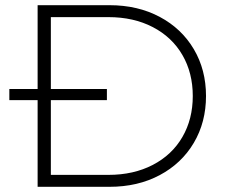

<svg xmlns="http://www.w3.org/2000/svg" viewBox="-20 -720 869 740"><path d="M125 -700H402Q511 -700 595.5 -655Q680 -610 727 -530.5Q774 -451 774 -350Q774 -249 727 -169.5Q680 -90 595.5 -45Q511 0 402 0H125ZM398 -46Q495 -46 569 -84.5Q643 -123 683 -192Q723 -261 723 -350Q723 -439 683 -508Q643 -577 569 -615.5Q495 -654 398 -654H176V-46ZM16 -377H392V-334H16Z"/></svg>

Font: Idrija Light
Style: Regular
Weight: 300
Designer: Julieta Ulanovsky
Foundry: Julieta Ulanovsky
Version: Version 7.200